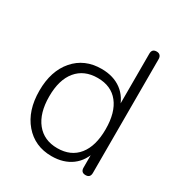

<svg xmlns="http://www.w3.org/2000/svg" viewBox="-168 -832 907 961"><g transform="rotate(30 285.0 -351.5)"><path d="M266 7Q169 7 109.5 -62.5Q50 -132 50 -247Q50 -361 109 -429Q168 -497 266 -497Q335 -497 381.5 -462.5Q428 -428 445 -363L434 -355V-682Q434 -710 461 -710Q474 -710 481 -702.5Q488 -695 488 -682V-24Q488 4 461 4Q434 4 434 -24V-135L445 -127Q428 -62 381.5 -27.5Q335 7 266 7ZM271 -42Q349 -42 391.5 -95Q434 -148 434 -245Q434 -342 392 -395Q350 -448 272 -448Q194 -448 150.5 -395.5Q107 -343 107 -247Q107 -150 150.5 -96Q194 -42 271 -42Z"/></g></svg>

Font: Nunito VF Beta Light
Style: Regular
Weight: 300
Designer: Vernon Adams
Foundry: newtypography
Version: Version 3.001